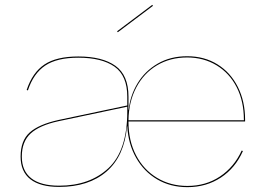

<svg xmlns="http://www.w3.org/2000/svg" viewBox="-20 -764 1082 792"><path d="M991 -270V-263H510V-261Q510 -184 541 -124Q572 -64 627.5 -30.5Q683 3 753 3Q829 3 887.5 -36Q946 -75 977 -143L982 -141Q951 -71 891 -31.5Q831 8 753 8Q683 8 628.5 -24Q574 -56 541.5 -113Q509 -170 505 -243H504Q493 -120 419.5 -56.5Q346 7 224 7Q146 7 105.5 -24.5Q65 -56 65 -118Q65 -184 102.5 -217.5Q140 -251 221 -269L505 -329V-365Q505 -452 452.5 -489Q400 -526 303 -526Q215 -526 166.5 -493.5Q118 -461 95 -391L90 -393Q114 -465 163.5 -498Q213 -531 303 -531Q402 -531 456 -492.5Q510 -454 510 -365V-311H511Q517 -370 547.5 -420.5Q578 -471 630.5 -501.5Q683 -532 752 -532Q823 -532 877 -498.5Q931 -465 961 -405.5Q991 -346 991 -270ZM986 -268V-270Q986 -346 956.5 -404Q927 -462 873.5 -494.5Q820 -527 752 -527Q682 -527 627.5 -494.5Q573 -462 542 -403Q511 -344 510 -268ZM505 -304V-324L221 -264Q143 -247 106.5 -213.5Q70 -180 70 -118Q70 -59 109 -28.5Q148 2 224 2Q350 2 427.5 -70.5Q505 -143 505 -304ZM611 -740 466 -631 463 -635 608 -744Z"/></svg>

Font: Hepta Slab Hairline
Style: Regular
Weight: 400
Designer: Michael LaGattuta
Foundry: Michael LaGattuta
Version: Version 1.100; ttfautohint (v1.8) -l 8 -r 50 -G 200 -x 14 -D